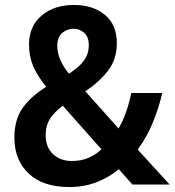

<svg xmlns="http://www.w3.org/2000/svg" viewBox="-20 -744 704 774"><path d="M278 -724Q355 -724 403 -684Q451 -644 451 -570Q451 -505 415.5 -459Q380 -413 324 -376L458 -226Q476 -257 488.5 -293Q501 -329 509 -369H634Q622 -315 598 -254.5Q574 -194 535 -141L664 0H514L459 -62Q418 -28 368 -9Q318 10 259 10Q153 10 95.5 -44.5Q38 -99 38 -189Q38 -262 71 -308.5Q104 -355 166 -394Q130 -439 113.5 -478Q97 -517 97 -565Q97 -638 147.5 -681Q198 -724 278 -724ZM277 -628Q251 -628 231 -611.5Q211 -595 211 -559Q211 -531 223 -503Q235 -475 258 -447Q299 -473 318.5 -500Q338 -527 338 -562Q338 -595 319.5 -611.5Q301 -628 277 -628ZM233 -318Q200 -293 182 -265.5Q164 -238 164 -199Q164 -151 193.5 -123Q223 -95 270 -95Q306 -95 335 -107Q364 -119 389 -142Z"/></svg>

Font: Noto Sans Tamil SemiCondensed SemiBold
Style: Regular
Weight: 600
Width: 4
Designer: Jelle Bosma - Monotype Design Team
Foundry: Monotype Imaging Inc.
Version: Version 2.004; ttfautohint (v1.8.4.7-5d5b)